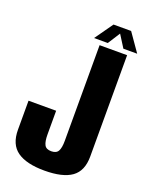

<svg xmlns="http://www.w3.org/2000/svg" viewBox="-149 -872 740 954"><g transform="rotate(20 221.0 -395.0)"><path d="M206.5 4.5Q111.5 4.5 63 -29.8Q14.5 -64 14.5 -141.5V-295H160.5V-169.5Q160.5 -133 169.8 -115.2Q179 -97.5 206 -97.5Q233 -97.5 242.5 -115Q252 -132.5 252 -168.5V-675H397.5V-139Q397.5 -63 350.5 -29.2Q303.5 4.5 206.5 4.5ZM214 -699 282 -795H375L442 -699H369L328 -764L286.5 -699Z"/></g></svg>

Font: Anybody Condensed Regular
Style: Bold
Weight: 700
Width: 3
Designer: Tyler Finck
Foundry: Etcetera Type Company
Version: Version 1.010; ttfautohint (v1.8.3) -l 8 -r 50 -G 200 -x 14 